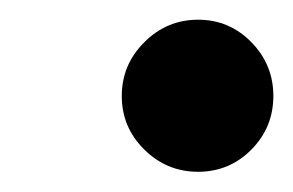

<svg xmlns="http://www.w3.org/2000/svg" viewBox="-20 -510 290 190"><path d="M100.5 -415Q100.5 -446 122.8 -468.2Q145 -490.5 176 -490.5Q207 -490.5 228.8 -468.2Q250.5 -446 250.5 -415Q250.5 -384 228.8 -362Q207 -340 176 -340Q145 -340 122.8 -362Q100.5 -384 100.5 -415Z"/></svg>

Font: Bodoni* 24pt Medium
Style: Italic
Weight: 500
Italic angle: -13°
Version: Version 2.3